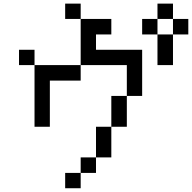

<svg xmlns="http://www.w3.org/2000/svg" viewBox="-20 -879 1040 1040"><path d="M750 -692.4V-776.4H833V-692.4ZM333 -776.4V-859.4H417V-776.4ZM83 -526.4V-609.4H167V-526.4ZM833 -692.4H917V-526.4H833ZM917 -692.4V-776.4H833V-859.4H917V-776.4H1000V-692.4ZM583 -192.4V-359.4H667V-192.4ZM583 -192.4V-26.4H500V-192.4ZM500 -26.4V57.6H417V-26.4ZM667 -359.4V-526.4H417V-776.4H583V-692.4H500V-609.4H750V-359.4ZM417 57.6V140.6H333V57.6ZM417 -526.4V-442.4H250V-192.4H167V-526.4Z"/></svg>

Font: KH Dot kagurazaka 12
Style: Regular
Weight: 400
Designer: Original version for X68000 by Keitarou Hiraki (http://hp.vector.co.jp/authors/VA000874/) / TrueType conversion by Homem
Version: Version 1.00.20150527